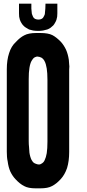

<svg xmlns="http://www.w3.org/2000/svg" viewBox="-20 -1032 480 1061"><path d="M362.3 -648.4Q362.3 -497.1 362.3 -192.4Q362.3 -141.6 350.6 -103.5Q337.9 -66.4 315.4 -42Q291 -15.6 267.6 -3.9Q245.1 8.8 202.1 8.8Q200.2 8.8 198.2 8.8Q196.3 8.8 195.3 8.8Q194.3 8.8 192.4 8.8Q188.5 8.8 184.6 8.8Q180.7 8.8 177.7 8.8Q135.7 8.8 113.3 -3.9Q89.8 -15.6 65.4 -42Q48.8 -59.6 37.1 -84Q26.4 -108.4 22.5 -139.6Q19.5 -152.3 18.6 -166Q17.6 -179.7 17.6 -193.4Q17.6 -251 17.6 -364.3Q17.6 -460 17.6 -649.4Q17.6 -700.2 30.3 -738.3Q42 -776.4 67.4 -799.8Q90.8 -825.2 114.3 -836.9Q137.7 -849.6 179.7 -849.6Q181.6 -849.6 183.6 -849.6Q185.5 -849.6 186.5 -849.6Q187.5 -849.6 190.4 -849.6Q193.4 -849.6 197.3 -849.6Q201.2 -849.6 204.1 -849.6Q246.1 -849.6 269.5 -837.9Q292 -826.2 317.4 -799.8Q333 -782.2 344.7 -757.8Q355.5 -733.4 360.4 -701.2Q361.3 -688.5 362.3 -675.8Q363.3 -669.9 363.3 -665Q363.3 -657.2 362.3 -648.4ZM242.2 -589.8Q242.2 -609.4 241.2 -625Q239.3 -640.6 238.3 -653.3Q236.3 -666 233.4 -675.8Q230.5 -686.5 226.6 -693.4Q223.6 -700.2 218.8 -705.1Q213.9 -710.9 208 -713.9Q203.1 -715.8 197.3 -717.8Q191.4 -718.8 184.6 -719.7Q181.6 -718.8 178.7 -717.8Q175.8 -716.8 172.9 -715.8Q167 -712.9 162.1 -707Q158.2 -702.1 154.3 -695.3Q150.4 -688.5 147.5 -678.7Q144.5 -668.9 142.6 -656.2Q140.6 -644.5 139.6 -628.9Q138.7 -612.3 138.7 -593.8Q138.7 -479.5 138.7 -252.9Q138.7 -233.4 140.6 -217.8Q141.6 -201.2 142.6 -188.5Q144.5 -175.8 147.5 -166Q150.4 -156.2 154.3 -148.4Q158.2 -141.6 162.1 -136.7Q167 -131.8 172.9 -128.9Q178.7 -126 183.6 -125Q189.5 -123 196.3 -123Q199.2 -123 202.1 -124Q205.1 -125 208 -127Q213.9 -129.9 218.8 -134.8Q223.6 -139.6 226.6 -146.5Q230.5 -154.3 233.4 -164.1Q236.3 -173.8 238.3 -185.5Q240.2 -197.3 241.2 -213.9Q242.2 -229.5 242.2 -249Q242.2 -362.3 242.2 -589.8ZM89.8 -922.9Q87.9 -930.7 85.9 -939.5Q85 -948.2 85 -958Q85 -975.6 85 -1011.7Q107.4 -1011.7 153.3 -1011.7Q153.3 -1001 153.3 -984.4Q154.3 -968.8 155.3 -962.9Q155.3 -956.1 158.2 -950.2Q160.2 -945.3 162.1 -940.4Q164.1 -936.5 167 -932.6Q169.9 -929.7 173.8 -927.7Q177.7 -925.8 182.6 -924.8Q186.5 -923.8 192.4 -923.8Q197.3 -923.8 202.1 -924.8Q206.1 -925.8 210 -927.7Q213.9 -929.7 216.8 -932.6Q219.7 -936.5 221.7 -940.4Q224.6 -945.3 226.6 -950.2Q228.5 -956.1 228.5 -962.9Q229.5 -968.8 230.5 -984.4Q231.4 -1001 231.4 -1011.7Q252.9 -1011.7 296.9 -1011.7Q296.9 -993.2 296.9 -958Q296.9 -948.2 295.9 -939.5Q293.9 -930.7 292 -922.9Q289.1 -914.1 284.2 -906.2Q280.3 -898.4 274.4 -891.6Q267.6 -884.8 259.8 -878.9Q252 -873 241.2 -869.1Q230.5 -866.2 217.8 -863.3Q206.1 -861.3 191.4 -861.3Q175.8 -861.3 163.1 -863.3Q150.4 -866.2 140.6 -869.1Q130.9 -874 122.1 -879.9Q114.3 -884.8 108.4 -891.6Q101.6 -898.4 97.7 -906.2Q92.8 -914.1 89.8 -922.9Z"/></svg>

Font: Typeface
Style: Regular
Weight: 400
Version: Version 1.0